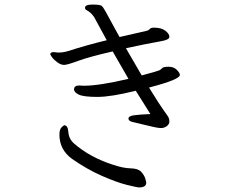

<svg xmlns="http://www.w3.org/2000/svg" viewBox="-20 -776 1040 840"><path d="M620 22Q620 44 589 44Q580 44 535.5 33Q491 22 426 -6.5Q361 -35 295 -81Q240 -121 240 -187Q240 -210 249.5 -219Q259 -228 261 -228Q277 -228 279 -198.5Q281 -169 303 -149Q373 -88 472 -56Q519 -40 551.5 -39.5Q584 -39 597.5 -24.5Q611 -10 615.5 5Q620 20 620 22ZM352 -742Q352 -756 384 -756Q416 -756 423.5 -751Q431 -746 442 -725.5Q453 -705 469.5 -675Q486 -645 503 -614L621 -641Q630 -643 634.5 -648.5Q639 -654 650 -655H654Q686 -655 703.5 -641.5Q721 -628 721 -615Q721 -602 686 -596Q618 -584 531 -565Q553 -526 600 -446Q671 -465 677.5 -468.5Q684 -472 689.5 -478Q695 -484 717.5 -484Q740 -484 753.5 -470.5Q767 -457 767 -448Q767 -428 632 -393Q680 -315 697 -292Q714 -269 717.5 -262Q721 -255 721 -244.5Q721 -234 712 -226Q703 -218 689.5 -216Q676 -214 628.5 -226Q581 -238 561.5 -242Q542 -246 542 -257Q542 -268 565 -271.5Q588 -275 638 -277Q588 -356 574 -379Q466 -352 406 -352Q346 -352 325 -362Q304 -372 304 -385Q304 -402 327 -402L344 -401H349Q414 -401 542 -431Q512 -482 473 -551Q372 -528 323 -510Q274 -492 260.5 -492Q247 -492 232 -502.5Q217 -513 208.5 -524.5Q200 -536 200 -539Q200 -548 216 -548L234 -546Q256 -546 276 -552Q360 -579 447 -600L392 -701Q377 -723 358 -732Q352 -735 352 -742Z"/></svg>

Font: LXGW Bright GB
Style: Regular
Weight: 400
Designer: Christian Thalmann (Catharsis Fonts)
Foundry: LXGW / Christian Thalmann (Catharsis Fonts) / Fontworks Inc.
Version: Version 5.510